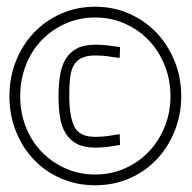

<svg xmlns="http://www.w3.org/2000/svg" viewBox="-20 -720 570 571"><path d="M8 -434Q8 -489 27 -537.5Q46 -586 80 -622Q114 -658 161 -679Q208 -700 263 -700Q318 -700 365 -679Q412 -658 446 -622Q480 -586 499.5 -537.5Q519 -489 519 -434Q519 -379 499.5 -330.5Q480 -282 446 -246Q412 -210 365 -189.5Q318 -169 263 -169Q208 -169 161 -189.5Q114 -210 80 -246Q46 -282 27 -330.5Q8 -379 8 -434ZM40 -434Q40 -386 56.5 -343.5Q73 -301 103 -269.5Q133 -238 174 -219.5Q215 -201 263 -201Q311 -201 352 -219.5Q393 -238 423 -269.5Q453 -301 470 -343.5Q487 -386 487 -434Q487 -482 470 -525Q453 -568 423 -599.5Q393 -631 352 -649.5Q311 -668 263 -668Q215 -668 174 -649.5Q133 -631 103 -599.5Q73 -568 56.5 -525Q40 -482 40 -434ZM337 -289Q325 -287 312 -285Q301 -283 287.5 -282Q274 -281 263 -281Q230 -281 209 -292Q188 -303 175.5 -323Q163 -343 158.5 -371Q154 -399 154 -433Q154 -467 158.5 -495.5Q163 -524 175 -544Q187 -564 208 -575.5Q229 -587 263 -587Q277 -587 290 -586Q303 -585 314 -583Q326 -581 337 -580L336 -548Q323 -549 311 -551Q300 -553 287.5 -554Q275 -555 263 -555Q237 -555 221.5 -547Q206 -539 198 -523Q190 -507 188 -484.5Q186 -462 186 -433Q186 -376 200.5 -344.5Q215 -313 263 -313Q274 -313 286.5 -314Q299 -315 310 -317Q323 -319 336 -321Z"/></svg>

Font: Panefresco 250wt
Style: Regular
Weight: 300
Version: Version 1.000